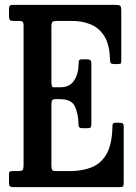

<svg xmlns="http://www.w3.org/2000/svg" viewBox="-20 -770 558 790"><path d="M53 -684H35.5Q23 -684 20 -688.5Q17 -693 17 -705V-730.5Q17 -743 20.2 -746.5Q23.5 -750 35.5 -750H452.5Q469.5 -750 474.2 -746.5Q479 -743 479 -726V-526.5Q479 -514 478 -510.2Q477 -506.5 464 -506.5H448.5Q437.5 -506.5 435.2 -511.2Q433 -516 432.5 -525.5Q431 -585.5 410 -620Q389 -654.5 354 -669.2Q319 -684 276 -684H214.5Q201 -684 196.2 -680Q191.5 -676 191.5 -661.5V-434Q191.5 -411 199 -411H230Q266.5 -411 284.8 -438.5Q303 -466 303.5 -508.5Q303 -519 306.2 -522.5Q309.5 -526 317.5 -526H339.5Q356 -526 356 -509.5V-262.5Q356 -250.5 353.2 -246.5Q350.5 -242.5 339.5 -242.5H317.5Q311.5 -242.5 307 -245.8Q302.5 -249 303 -260.5Q302 -303 288 -332.5Q274 -362 227.5 -362H207.5Q198.5 -362 195 -357.5Q191.5 -353 191.5 -339V-88Q191.5 -73.5 195.5 -69.8Q199.5 -66 214.5 -66H266Q319 -66 358.2 -82.2Q397.5 -98.5 419.2 -137.8Q441 -177 442.5 -247Q442.5 -258 445.2 -261.5Q448 -265 456.5 -265H469.5Q480 -265 484.5 -262.2Q489 -259.5 489 -248.5V-17.5Q489 -6 486 -3Q483 0 472 0H37.5Q26 0 21.5 -2.8Q17 -5.5 17 -18V-52Q17 -62.5 20.8 -64.2Q24.5 -66 35 -66H50.5Q69 -66 73 -70.5Q77 -75 77 -93V-663Q77 -678 72.5 -681Q68 -684 53 -684Z"/></svg>

Font: Besley* Condensed Medium
Style: Regular
Weight: 500
Width: 3
Designer: Owen Earl
Foundry: indestructible type*
Version: Version 3.000; ttfautohint (v1.8.3)